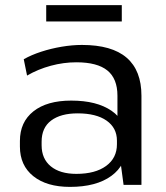

<svg xmlns="http://www.w3.org/2000/svg" viewBox="-20 -724 652 752"><path d="M440 -179V-349Q440 -416 400.5 -448Q361 -480 279 -480Q229 -480 179 -466.5Q129 -453 86 -428L73 -492Q103 -509 141.5 -521.5Q180 -534 221.5 -541Q263 -548 301 -548Q418 -548 476 -498Q534 -448 534 -349V0H464ZM254 8Q163 8 110.5 -34Q58 -76 58 -150V-172Q58 -246 111 -288Q164 -330 259 -330Q359 -330 417 -290Q475 -250 475 -176V-153Q475 -78 416 -35Q357 8 254 8ZM279 -43Q353 -43 395.5 -74Q438 -105 438 -159V-173Q438 -223 397.5 -251.5Q357 -280 284 -280Q218 -280 180.5 -252Q143 -224 143 -169V-155Q143 -102 179 -72.5Q215 -43 279 -43ZM457 -704V-640H161V-704Z"/></svg>

Font: Pathway Extreme 72pt Medium
Style: Regular
Weight: 500
Designer: Eduardo Rodriguez Tunni
Foundry: Eduardo Rodriguez Tunni
Version: Version 1.001;gftools[0.9.26]